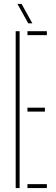

<svg xmlns="http://www.w3.org/2000/svg" viewBox="-20 -959 284 979"><path d="M60 0V-800H80V0ZM120 -780V-800H219V-780ZM120 -390V-410H209V-390ZM120 0V-20H219V0ZM124 -840 69 -939H90L145 -840Z"/></svg>

Font: Big Shoulders Stencil Display Thin
Style: Regular
Weight: 100
Designer: Patric King
Foundry: XO Type Co
Version: Version 1.000